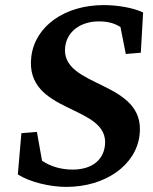

<svg xmlns="http://www.w3.org/2000/svg" viewBox="-20 -723 601 754"><path d="M240 11C395 11 514 -75 528 -192C555 -410 216 -375 236 -539C243 -599 296 -639 368 -639C403 -639 429 -632 453 -617L474 -511L533 -516L542 -674C504 -692 444 -703 387 -703C235 -703 118 -621 103 -501C75 -272 412 -315 392 -151C385 -92 338 -57 265 -57C221 -57 178 -69 145 -92L125 -205L64 -200L50 -38C95 -9 174 11 240 11Z"/></svg>

Font: TPK Tissa Web SemiBold
Style: Italic
Weight: 600
Italic angle: -7°
Designer: Jacques Le Bailly, Suppakit Chalermlarp | Katatrad Co.,Ltd.
Foundry: Jacques Le Bailly, Cadson Demak Co.,Ltd.
Version: Version 5.000;Glyphs 3.1.2 (3151)